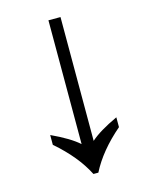

<svg xmlns="http://www.w3.org/2000/svg" viewBox="-107 -761 649 830"><g transform="rotate(-15 218.0 -346.0)"><path d="M207 0Q163 -87 70 -167V-211Q152 -173 191 -138V-692H245V-138Q284 -173 366 -211V-167Q273 -87 229 0Z"/></g></svg>

Font: hexhindi15
Style: Regular
Weight: 400
Designer: Jelle Bosma - Monotype Design Team
Foundry: Monotype Imaging Inc.
Version: Version 2.006